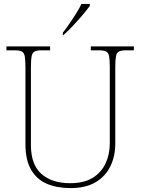

<svg xmlns="http://www.w3.org/2000/svg" viewBox="-20 -951 719 981"><path d="M340 10Q271 10 219.5 -12Q168 -34 139 -83.5Q110 -133 110 -214V-606Q110 -645 106.5 -663.5Q103 -682 91 -688Q79 -694 54 -694H13V-714H236V-694H194Q169 -694 157 -688Q145 -682 141.5 -663.5Q138 -645 138 -606V-210Q138 -110 191.5 -62.5Q245 -15 338 -15Q409 -15 453.5 -42.5Q498 -70 519.5 -116.5Q541 -163 541 -219V-606Q541 -645 537.5 -663.5Q534 -682 522 -688Q510 -694 485 -694H444V-714H664V-694H625Q600 -694 588 -688Q576 -682 572.5 -663.5Q569 -645 569 -606V-218Q569 -153 544 -101.5Q519 -50 468.5 -20Q418 10 340 10ZM301 -784Q316 -803 334 -829Q352 -855 369 -882Q386 -909 396 -931H439V-921Q427 -904 402.5 -875Q378 -846 351 -817.5Q324 -789 303 -771H301Z"/></svg>

Font: Noto Serif Tamil Thin
Style: Regular
Weight: 100
Designer: Indian Type Foundry, Tom Grace, and the Monotype Design Team
Foundry: Monotype Imaging Inc.
Version: Version 2.004; ttfautohint (v1.8.4.7-5d5b)